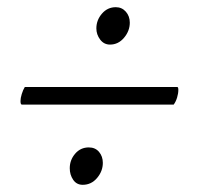

<svg xmlns="http://www.w3.org/2000/svg" viewBox="-20 -517 559 534"><path d="M41 -226Q37 -226 37 -236Q37 -244 40.5 -255.5Q44 -267 49 -275H473Q476 -275 476 -267Q476 -257 472.5 -245.5Q469 -234 463 -226ZM302 -497Q319 -497 330 -484.5Q341 -472 341 -454Q341 -431 325 -412Q309 -393 286 -393Q269 -393 258.5 -407Q248 -421 248 -438Q248 -461 263.5 -479Q279 -497 302 -497ZM227 -107Q245 -107 255.5 -94.5Q266 -82 266 -64Q266 -41 250 -22Q234 -3 210 -3Q193 -3 183.5 -17Q174 -31 174 -49Q174 -72 189 -89.5Q204 -107 227 -107Z"/></svg>

Font: Vermiglione Medium
Style: Italic
Weight: 500
Italic angle: -11°
Version: Version 1.000